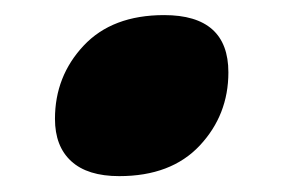

<svg xmlns="http://www.w3.org/2000/svg" viewBox="-20 -384 365 248"><path d="M192 -364.5Q275 -364.5 275 -290.5Q275 -235.5 238 -196Q201 -156.5 134 -156.5Q93 -156.5 72 -175.8Q51 -195 51 -230.5Q51 -285.5 88 -325Q125 -364.5 192 -364.5Z"/></svg>

Font: Newsreader 6pt
Style: Bold Italic
Weight: 700
Italic angle: -17°
Designer: Hugues Gentile
Foundry: Production Type
Version: Version 1.003; ttfautohint (v1.8.3)